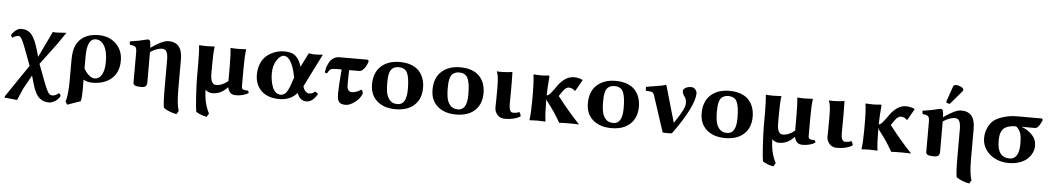

<svg xmlns="http://www.w3.org/2000/svg" viewBox="-43 -1130 9933 1817"><g transform="rotate(5 4923.5 -221.5)"><path d="M179.2 -233.9 230 -97.2 22.9 208 20 224.1 45.9 225.1 140.1 234.9 187 126 261.2 -7.8 284.2 71.8C293.6 104.3 304.1 131.5 315.7 153.3C327.2 175.1 340.1 191.6 354.2 202.6C368.4 213.7 382.5 221.4 396.5 225.6C410.5 229.8 426.6 231.9 444.8 231.9C452.6 231.9 462.3 229.8 473.9 225.6C485.4 221.4 495.8 216.1 504.9 210C512.4 204.8 520.3 197.6 528.6 188.5C536.9 179.4 543 170.6 546.9 162.1C545.9 156.6 543.7 151 540.3 145.3C536.9 139.6 532.7 136.6 527.8 136.2C521.3 143.7 512.2 150.1 500.5 155.3C488.8 160.5 478.4 163.1 469.2 163.1C459.5 163.1 451.1 160.7 444.1 156C437.1 151.3 429 140.6 419.9 124C411.1 108.1 400.2 83 387.2 48.8L321.8 -124L477.1 -332L549.8 -439L448.2 -433.1C443.7 -433.1 434.6 -434.1 420.9 -436L303.2 -189L282.2 -261.2C264.3 -322.8 243.7 -367.8 220.2 -396.2C196.8 -424.7 163.7 -439 121.1 -439C91.5 -439 61 -418 29.8 -376C30.8 -369.5 32.8 -363.4 35.9 -357.9C39 -352.4 42.3 -349.1 45.9 -348.1C53.1 -355.3 62.3 -360.8 73.7 -364.5C85.1 -368.2 94.6 -370.1 102.1 -370.1C112.1 -370.1 122.6 -361 133.3 -342.8C142.7 -327.1 158 -290.9 179.2 -233.9Z M945.8 -200.2C945.8 -147.5 937.7 -106.3 921.4 -76.7C905.1 -47 881.3 -32.2 850.1 -32.2C832.8 -32.2 814.2 -41.6 794.2 -60.3C774.2 -79 759.4 -98.6 750 -119.1V-231.9C750 -345.2 777.3 -401.9 832 -401.9C866.5 -401.9 894.1 -384.1 914.8 -348.6C935.5 -313.2 945.8 -263.7 945.8 -200.2ZM741.7 193.8C747.9 169.4 751 130.5 751 77.1C751 67.4 750.8 52.5 750.5 32.5C750.2 12.5 750 -2.1 750 -11.2C776 2.8 804.7 9.8 835.9 9.8C911.1 9.8 971.6 -10.3 1017.3 -50.3C1063.1 -90.3 1085.9 -147.6 1085.9 -222.2C1085.9 -287.3 1064.4 -340.5 1021.2 -381.8C978.1 -423.2 923.3 -443.8 856.9 -443.8C786.3 -443.8 731.3 -426.3 691.9 -391.1C682.1 -382.3 673.8 -373.6 667 -365C660.2 -356.4 652.8 -344.3 644.8 -328.9C636.8 -313.4 630.7 -293.6 626.5 -269.5C622.2 -245.4 620.1 -217.6 620.1 -186V-6.8C620.1 99.6 612.8 171.2 598.1 208L615.7 237.8Z M1354 -43.5 1353.5 -321.3V-326.2C1371.4 -338.9 1390.5 -349 1410.9 -356.7C1431.2 -364.3 1449.7 -368.2 1466.3 -368.2C1486.8 -368.2 1501.1 -359.6 1509.3 -342.5C1517.4 -325.4 1521.5 -300.3 1521.5 -267.1V0C1521.5 95.1 1524.7 157.7 1531.2 188C1566.1 212.1 1607.1 228.4 1654.3 236.8L1673.3 205.1C1658.7 166.3 1651.4 98 1651.4 0V-284.2C1651.4 -338.5 1640.1 -379.1 1617.7 -405.8C1595.2 -432.5 1561.5 -445.5 1516.6 -444.8C1495.4 -444.5 1468.3 -435.5 1435.3 -418C1402.3 -400.4 1374.8 -383.1 1353 -366.2C1351.7 -392.3 1349.3 -412.4 1345.7 -426.8C1343.1 -438.2 1335.3 -443.8 1322.3 -443.8C1265.6 -428.9 1210.3 -418 1156.2 -411.1C1153.6 -404.6 1154.5 -393.9 1158.7 -378.9C1186.7 -376.3 1204.5 -371 1212.2 -363C1219.8 -355.1 1223.6 -337.1 1223.6 -309.1V-25.9C1223.6 -12.5 1229.4 -3.3 1241 2C1252.5 7.2 1272.6 9.8 1301.3 9.8C1322.1 9.8 1336.1 5.5 1343.3 -2.9C1350.4 -11.4 1354 -24.9 1354 -43.5Z M1950.2 -248C1950.2 -333.3 1953.1 -393.7 1959 -429.2L1958 -432.1L1880.9 -429.2C1858.1 -429.2 1835.4 -430.2 1813 -432.1L1811 -429.2C1815.6 -391.8 1817.9 -331.7 1817.9 -249V-129.9C1817.9 -86.9 1820.3 -26.4 1825.2 51.5C1830.1 129.5 1834.6 178.4 1838.9 198.2C1868.8 217.8 1903.2 230.6 1941.9 236.8C1950 221.2 1956.4 210.6 1960.9 205.1C1926.4 140.3 1909.2 65.3 1909.2 -20C1915 -10.6 1924.3 -3.3 1937 2C1949.7 7.2 1962.1 9.8 1974.1 9.8C2001.8 9.8 2027.1 4.4 2050 -6.3C2073 -17.1 2095.7 -34.3 2118.2 -58.1H2120.1C2127 -33 2136.4 -15.5 2148.4 -5.4C2160.5 4.7 2177.4 9.8 2199.2 9.8C2220.7 9.8 2242.4 7 2264.2 1.5C2286 -4.1 2303.9 -12.2 2317.9 -22.9C2316.9 -32.4 2313.6 -39.4 2308.1 -43.9C2286 -43.9 2270.6 -46.1 2262 -50.3C2253.3 -54.5 2249 -64.5 2249 -80.1V-249C2249 -331.7 2252.1 -391.8 2258.3 -429.2L2257.3 -432.1L2180.2 -429.2C2157.4 -429.2 2134.8 -430.2 2112.3 -432.1L2109.9 -429.2C2114.7 -389.2 2117.2 -329.4 2117.2 -250V-118.2C2079.1 -86.6 2041 -70.8 2002.9 -70.8C1985.7 -70.8 1972.6 -79.5 1963.6 -96.9C1954.7 -114.3 1950.2 -139 1950.2 -170.9Z M2733.9 -206.1 2720.7 -168 2710 -136.2C2707.4 -129.1 2703.8 -119.7 2699.2 -108.2C2694.7 -96.6 2690.7 -87.9 2687.3 -82C2683.8 -76.2 2679.5 -69.5 2674.3 -62C2669.1 -54.5 2664 -49 2658.9 -45.4C2653.9 -41.8 2648 -38.7 2641.4 -36.1C2634.7 -33.5 2627.4 -32.2 2619.6 -32.2C2601.7 -32.2 2585.9 -38.4 2572.3 -50.8C2558.6 -63.2 2548.1 -79.4 2540.8 -99.6C2533.4 -119.8 2528.1 -140.5 2524.7 -161.6C2521.2 -182.8 2519.5 -204.3 2519.5 -226.1C2519.5 -276.9 2530.6 -318.8 2552.7 -352.1C2574.9 -385.3 2597.5 -401.9 2620.6 -401.9C2643.4 -401.9 2664 -387.2 2682.4 -357.9C2700.8 -328.6 2715.2 -289.7 2725.6 -241.2ZM2620.6 -443.8C2600.4 -443.8 2580 -441.5 2559.3 -436.8C2538.7 -432 2517.3 -423.8 2495.4 -412.1C2473.4 -400.4 2454 -385.7 2437.3 -367.9C2420.5 -350.2 2406.7 -327 2396 -298.3C2385.3 -269.7 2379.9 -237.6 2379.9 -202.1C2379.9 -138.3 2400.1 -87.1 2440.7 -48.3C2481.2 -9.6 2538.2 9.8 2611.8 9.8C2682.8 9.8 2738.8 -14.5 2779.8 -63C2797.4 -14.5 2827 9.8 2868.7 9.8C2907.1 9.8 2941.7 -16.9 2972.7 -70.3C2959.3 -82 2948.7 -88.7 2940.9 -90.3C2928.5 -74.7 2909.5 -66.9 2883.8 -66.9C2876 -66.9 2866.1 -72.3 2854.2 -83.3C2842.4 -94.2 2833.8 -110 2828.6 -130.9L2985.8 -444.8C2953.9 -441.6 2928.2 -439.9 2908.7 -439.9C2896.3 -439.9 2877.3 -441.9 2851.6 -445.8L2784.7 -312C2778.2 -333.5 2771 -351.7 2763.2 -366.7C2755.4 -381.7 2745.3 -395.3 2732.9 -407.5C2720.5 -419.7 2705.1 -428.8 2686.5 -434.8C2668 -440.8 2646 -443.8 2620.6 -443.8Z M3174.8 -320.8C3165.4 -210.1 3160.6 -133.8 3160.6 -91.8C3160.6 -53.1 3166.3 -26.4 3177.5 -12C3188.7 2.5 3210.1 9.8 3241.7 9.8C3266.8 9.8 3295.4 -2.1 3327.6 -25.9C3359.9 -49.6 3381.8 -77.6 3393.6 -109.9C3393.6 -118.7 3391.8 -126.8 3388.4 -134.3C3385 -141.8 3380.7 -145.7 3375.5 -146C3347.5 -125.5 3317.5 -115.2 3285.6 -115.2C3273.6 -115.2 3263.6 -120.7 3255.6 -131.6C3247.6 -142.5 3243.7 -158 3243.7 -178.2C3243.7 -249.2 3244.6 -296.7 3246.6 -320.8H3341.8C3354.5 -320.8 3366.8 -326.8 3378.7 -338.9C3390.5 -350.9 3399.9 -363.9 3406.7 -377.9C3413.6 -391.9 3419.3 -406.6 3423.8 -421.9L3412.6 -434.1H3145.5C3127.9 -434.1 3111.9 -430.4 3097.4 -423.1C3082.9 -415.8 3071.3 -406.7 3062.5 -395.8C3053.7 -384.8 3046.1 -372.1 3039.6 -357.4C3033 -342.8 3028.3 -329.4 3025.4 -317.4C3022.5 -305.3 3020.2 -293.1 3018.6 -280.8C3022.1 -275.6 3029.8 -272.9 3041.5 -272.9C3051.3 -293.8 3061.4 -307 3071.8 -312.5C3082.2 -318 3100.1 -320.8 3125.5 -320.8Z M3473.6 -205.1C3473.6 -138.7 3495.4 -86.3 3538.8 -47.9C3582.3 -9.4 3641.3 9.8 3715.8 9.8C3791.7 9.8 3850.9 -10.2 3893.6 -50C3936.2 -89.9 3957.5 -144.5 3957.5 -213.9C3957.5 -246.1 3952.9 -275.6 3943.6 -302.2C3934.3 -328.9 3920.2 -352.6 3901.4 -373.3C3882.5 -394 3857.4 -410.1 3826.2 -421.6C3794.9 -433.2 3758.8 -439 3717.8 -439C3643.9 -439 3584.7 -418.8 3540.3 -378.4C3495.8 -338.1 3473.6 -280.3 3473.6 -205.1ZM3710.4 -389.2C3751.5 -389.2 3779.2 -373.7 3793.7 -342.8C3808.2 -311.8 3815.4 -259.9 3815.4 -187C3815.4 -89 3786.8 -40 3729.5 -40C3712.9 -40 3698.1 -42.8 3685.1 -48.3C3672 -53.9 3661.5 -61.8 3653.6 -72C3645.6 -82.3 3638.9 -93.2 3633.5 -104.7C3628.2 -116.3 3624.3 -129.8 3621.8 -145.3C3619.4 -160.7 3617.8 -174.6 3616.9 -187C3616.1 -199.4 3615.7 -213.1 3615.7 -228C3615.7 -247.9 3616.2 -264.7 3617.2 -278.6C3618.2 -292.4 3620.5 -306.8 3624.3 -321.8C3628 -336.8 3633.2 -348.8 3639.9 -357.9C3646.6 -367 3655.8 -374.5 3667.7 -380.4C3679.6 -386.2 3693.8 -389.2 3710.4 -389.2Z M4048.3 -205.1C4048.3 -138.7 4070.1 -86.3 4113.5 -47.9C4157 -9.4 4216 9.8 4290.5 9.8C4366.4 9.8 4425.6 -10.2 4468.3 -50C4510.9 -89.9 4532.2 -144.5 4532.2 -213.9C4532.2 -246.1 4527.6 -275.6 4518.3 -302.2C4509 -328.9 4495 -352.6 4476.1 -373.3C4457.2 -394 4432.1 -410.1 4400.9 -421.6C4369.6 -433.2 4333.5 -439 4292.5 -439C4218.6 -439 4159.4 -418.8 4115 -378.4C4070.6 -338.1 4048.3 -280.3 4048.3 -205.1ZM4285.2 -389.2C4326.2 -389.2 4353.9 -373.7 4368.4 -342.8C4382.9 -311.8 4390.1 -259.9 4390.1 -187C4390.1 -89 4361.5 -40 4304.2 -40C4287.6 -40 4272.8 -42.8 4259.8 -48.3C4246.7 -53.9 4236.2 -61.8 4228.3 -72C4220.3 -82.3 4213.6 -93.2 4208.3 -104.7C4202.9 -116.3 4199 -129.8 4196.5 -145.3C4194.1 -160.7 4192.5 -174.6 4191.7 -187C4190.8 -199.4 4190.4 -213.1 4190.4 -228C4190.4 -247.9 4190.9 -264.7 4191.9 -278.6C4192.9 -292.4 4195.2 -306.8 4199 -321.8C4202.7 -336.8 4207.9 -348.8 4214.6 -357.9C4221.3 -367 4230.6 -374.5 4242.4 -380.4C4254.3 -386.2 4268.6 -389.2 4285.2 -389.2Z M4658.2 -261.2C4658.5 -237.8 4658.3 -203.9 4657.5 -159.4C4656.7 -115 4656.2 -91.1 4656.2 -87.9C4656.2 -62.2 4665 -39.5 4682.4 -19.8C4699.8 -0.1 4723.5 9.8 4753.4 9.8C4813 9.8 4862 -1.8 4900.4 -24.9C4900.4 -33.4 4898.8 -41.5 4895.8 -49.3C4892.7 -57.1 4888.5 -62.7 4883.3 -65.9C4872.9 -60.7 4864.2 -57.5 4857.2 -56.2C4850.2 -54.9 4839.5 -54.2 4825.2 -54.2C4812.5 -54.2 4803.1 -61.4 4797.1 -75.7C4791.1 -90 4788.1 -108.4 4788.1 -130.9C4788.1 -138.3 4788.2 -158.1 4788.6 -190.2C4788.9 -222.2 4789.1 -249.5 4789.1 -272V-342.8C4789.1 -364.3 4788.4 -396.3 4787.1 -439C4780.3 -436.4 4764.7 -434.1 4740.5 -432.1C4716.2 -430.2 4697.8 -429.2 4685.1 -429.2C4663.6 -429.2 4648.9 -429.9 4641.1 -431.2L4639.2 -429.2C4650.2 -406.1 4656.2 -370.3 4657.2 -321.8Z M5253.4 -237.8C5252.1 -239.4 5250.8 -240.8 5249.5 -241.9C5248.2 -243.1 5247.2 -243.8 5246.6 -244.1C5245.9 -244.5 5245.4 -245 5245.1 -245.6C5244.8 -246.3 5244.6 -247.1 5244.6 -248C5244.6 -250.7 5245.9 -253.7 5248.5 -257.3L5278.3 -300.3C5287.8 -313.6 5297.3 -323.2 5306.9 -328.9C5316.5 -334.6 5324.7 -337.4 5331.5 -337.4C5342.6 -337.4 5353.4 -335.1 5363.8 -330.6C5374.2 -326 5382 -320.1 5387.2 -313H5395.5L5455.1 -417.5L5452.1 -421.9C5443.4 -426.4 5431.3 -430.5 5416 -434.1C5400.7 -437.7 5387.2 -439.5 5375.5 -439.5C5348.5 -439.5 5323.2 -432.8 5299.8 -419.4C5276.4 -406.1 5252.9 -384.9 5229.5 -356L5219.2 -341.8L5194.3 -306.6C5184.2 -293.3 5175.9 -282.7 5169.4 -274.9C5164.6 -268.7 5160.7 -264.2 5158 -261.2C5155.2 -258.3 5151.1 -255 5145.8 -251.5C5140.4 -247.9 5134.9 -245.8 5129.4 -245.1V-246.1C5129.4 -283.2 5132.6 -342.4 5139.2 -423.8C5139.2 -430.7 5136.2 -434.1 5130.4 -434.1C5098.8 -430.8 5075.7 -429.2 5061 -429.2C5050.9 -429.2 5037.5 -429.7 5020.8 -430.7C5004 -431.6 4993.8 -432.1 4990.2 -432.1L4987.3 -428.2C4993.8 -392.4 4997.1 -328 4997.1 -234.9V-180.2C4997.1 -105.3 4993.8 -45.2 4987.3 0L4989.3 2.9C5019.2 1 5043.8 0 5063 0C5082.8 0 5107.6 1 5137.2 2.9L5139.2 0C5132.6 -47.5 5129.4 -107.6 5129.4 -180.2V-205.1H5134.8C5137 -204.8 5137.5 -204.3 5136.2 -203.6C5133 -201.7 5132 -200.2 5133.3 -199.2C5163.6 -159.8 5187.6 -127.2 5205.3 -101.3C5223.1 -75.4 5244.6 -40.7 5270 2.9C5285.3 1 5314.1 0 5356.4 0C5412.8 0 5445.3 1 5454.1 2.9L5456.1 0C5382.5 -77.8 5314.9 -157.1 5253.4 -237.8Z M5523.9 -205.1C5523.9 -138.7 5545.7 -86.3 5589.1 -47.9C5632.6 -9.4 5691.6 9.8 5766.1 9.8C5842 9.8 5901.2 -10.2 5943.8 -50C5986.5 -89.9 6007.8 -144.5 6007.8 -213.9C6007.8 -246.1 6003.2 -275.6 5993.9 -302.2C5984.6 -328.9 5970.5 -352.6 5951.7 -373.3C5932.8 -394 5907.7 -410.1 5876.5 -421.6C5845.2 -433.2 5809.1 -439 5768.1 -439C5694.2 -439 5635 -418.8 5590.6 -378.4C5546.1 -338.1 5523.9 -280.3 5523.9 -205.1ZM5760.7 -389.2C5801.8 -389.2 5829.5 -373.7 5844 -342.8C5858.5 -311.8 5865.7 -259.9 5865.7 -187C5865.7 -89 5837.1 -40 5779.8 -40C5763.2 -40 5748.4 -42.8 5735.4 -48.3C5722.3 -53.9 5711.8 -61.8 5703.9 -72C5695.9 -82.3 5689.2 -93.2 5683.8 -104.7C5678.5 -116.3 5674.6 -129.8 5672.1 -145.3C5669.7 -160.7 5668.1 -174.6 5667.2 -187C5666.4 -199.4 5666 -213.1 5666 -228C5666 -247.9 5666.5 -264.7 5667.5 -278.6C5668.5 -292.4 5670.8 -306.8 5674.6 -321.8C5678.3 -336.8 5683.5 -348.8 5690.2 -357.9C5696.9 -367 5706.1 -374.5 5718 -380.4C5729.9 -386.2 5744.1 -389.2 5760.7 -389.2Z M6142.1 -331.1 6252.9 7.8C6257.8 9.8 6272.6 10.8 6297.4 11C6322.1 11.1 6336.9 10.1 6341.8 7.8C6408.5 -84 6458.3 -163.2 6491 -229.7C6523.7 -296.3 6540 -348.8 6540 -387.2C6540 -401.5 6534.7 -414.4 6523.9 -425.8C6513.2 -437.2 6500.5 -442.9 6485.8 -442.9C6463.1 -442.9 6444.6 -438.3 6430.4 -429.2C6416.3 -420.1 6409.2 -410.6 6409.2 -400.9C6409.2 -389.8 6411.2 -379.8 6415.3 -370.8C6419.4 -361.9 6423.8 -354.7 6428.7 -349.4C6433.6 -344 6438.1 -335.8 6442.1 -324.7C6446.2 -313.6 6448.2 -300.8 6448.2 -286.1C6448.2 -268.6 6441.8 -246.5 6429 -220C6416.1 -193.4 6392.3 -154 6357.4 -101.6C6353.5 -95.7 6351.2 -92.8 6350.6 -92.8C6349.9 -92.8 6349.1 -94.6 6348.1 -98.1L6252.9 -429.2C6251.6 -434.4 6250.2 -437.8 6248.5 -439.5C6246.9 -441.1 6244.5 -441.9 6241.2 -441.9C6229.8 -437 6200.4 -430.9 6153.1 -423.6C6105.7 -416.3 6074.4 -410.8 6059.1 -407.2C6058.1 -403.6 6057.9 -397.5 6058.3 -388.7C6058.8 -379.9 6060.1 -373.7 6062 -370.1L6099.1 -368.2C6111.2 -367.5 6120.3 -364.7 6126.5 -359.6C6132.6 -354.6 6137.9 -345.1 6142.1 -331.1Z M6605 -205.1C6605 -138.7 6626.7 -86.3 6670.2 -47.9C6713.6 -9.4 6772.6 9.8 6847.2 9.8C6923 9.8 6982.3 -10.2 7024.9 -50C7067.5 -89.9 7088.9 -144.5 7088.9 -213.9C7088.9 -246.1 7084.2 -275.6 7075 -302.2C7065.7 -328.9 7051.6 -352.6 7032.7 -373.3C7013.8 -394 6988.8 -410.1 6957.5 -421.6C6926.3 -433.2 6890.1 -439 6849.1 -439C6775.2 -439 6716.1 -418.8 6671.6 -378.4C6627.2 -338.1 6605 -280.3 6605 -205.1ZM6841.8 -389.2C6882.8 -389.2 6910.6 -373.7 6925 -342.8C6939.5 -311.8 6946.8 -259.9 6946.8 -187C6946.8 -89 6918.1 -40 6860.8 -40C6844.2 -40 6829.4 -42.8 6816.4 -48.3C6803.4 -53.9 6792.9 -61.8 6784.9 -72C6776.9 -82.3 6770.3 -93.2 6764.9 -104.7C6759.5 -116.3 6755.6 -129.8 6753.2 -145.3C6750.7 -160.7 6749.1 -174.6 6748.3 -187C6747.5 -199.4 6747.1 -213.1 6747.1 -228C6747.1 -247.9 6747.6 -264.7 6748.5 -278.6C6749.5 -292.4 6751.9 -306.8 6755.6 -321.8C6759.4 -336.8 6764.6 -348.8 6771.2 -357.9C6777.9 -367 6787.2 -374.5 6799.1 -380.4C6811 -386.2 6825.2 -389.2 6841.8 -389.2Z M7334 -248C7334 -333.3 7336.9 -393.7 7342.8 -429.2L7341.8 -432.1L7264.6 -429.2C7241.9 -429.2 7219.2 -430.2 7196.8 -432.1L7194.8 -429.2C7199.4 -391.8 7201.7 -331.7 7201.7 -249V-129.9C7201.7 -86.9 7204.1 -26.4 7209 51.5C7213.9 129.5 7218.4 178.4 7222.7 198.2C7252.6 217.8 7286.9 230.6 7325.7 236.8C7333.8 221.2 7340.2 210.6 7344.7 205.1C7310.2 140.3 7293 65.3 7293 -20C7298.8 -10.6 7308.1 -3.3 7320.8 2C7333.5 7.2 7345.9 9.8 7357.9 9.8C7385.6 9.8 7410.9 4.4 7433.8 -6.3C7456.8 -17.1 7479.5 -34.3 7502 -58.1H7503.9C7510.7 -33 7520.2 -15.5 7532.2 -5.4C7544.3 4.7 7561.2 9.8 7583 9.8C7604.5 9.8 7626.1 7 7647.9 1.5C7669.8 -4.1 7687.7 -12.2 7701.7 -22.9C7700.7 -32.4 7697.4 -39.4 7691.9 -43.9C7669.8 -43.9 7654.4 -46.1 7645.8 -50.3C7637.1 -54.5 7632.8 -64.5 7632.8 -80.1V-249C7632.8 -331.7 7635.9 -391.8 7642.1 -429.2L7641.1 -432.1L7564 -429.2C7541.2 -429.2 7518.6 -430.2 7496.1 -432.1L7493.7 -429.2C7498.5 -389.2 7501 -329.4 7501 -250V-118.2C7462.9 -86.6 7424.8 -70.8 7386.7 -70.8C7369.5 -70.8 7356.4 -79.5 7347.4 -96.9C7338.5 -114.3 7334 -139 7334 -170.9Z M7812.5 -261.2C7812.8 -237.8 7812.6 -203.9 7811.8 -159.4C7811 -115 7810.5 -91.1 7810.5 -87.9C7810.5 -62.2 7819.3 -39.5 7836.7 -19.8C7854.1 -0.1 7877.8 9.8 7907.7 9.8C7967.3 9.8 8016.3 -1.8 8054.7 -24.9C8054.7 -33.4 8053.1 -41.5 8050 -49.3C8047 -57.1 8042.8 -62.7 8037.6 -65.9C8027.2 -60.7 8018.5 -57.5 8011.5 -56.2C8004.5 -54.9 7993.8 -54.2 7979.5 -54.2C7966.8 -54.2 7957.4 -61.4 7951.4 -75.7C7945.4 -90 7942.4 -108.4 7942.4 -130.9C7942.4 -138.3 7942.5 -158.1 7942.9 -190.2C7943.2 -222.2 7943.4 -249.5 7943.4 -272V-342.8C7943.4 -364.3 7942.7 -396.3 7941.4 -439C7934.6 -436.4 7919 -434.1 7894.8 -432.1C7870.5 -430.2 7852.1 -429.2 7839.4 -429.2C7817.9 -429.2 7803.2 -429.9 7795.4 -431.2L7793.5 -429.2C7804.5 -406.1 7810.5 -370.3 7811.5 -321.8Z M8407.7 -237.8C8406.4 -239.4 8405.1 -240.8 8403.8 -241.9C8402.5 -243.1 8401.5 -243.8 8400.9 -244.1C8400.2 -244.5 8399.7 -245 8399.4 -245.6C8399.1 -246.3 8398.9 -247.1 8398.9 -248C8398.9 -250.7 8400.2 -253.7 8402.8 -257.3L8432.6 -300.3C8442.1 -313.6 8451.6 -323.2 8461.2 -328.9C8470.8 -334.6 8479 -337.4 8485.8 -337.4C8496.9 -337.4 8507.6 -335.1 8518.1 -330.6C8528.5 -326 8536.3 -320.1 8541.5 -313H8549.8L8609.4 -417.5L8606.4 -421.9C8597.7 -426.4 8585.6 -430.5 8570.3 -434.1C8555 -437.7 8541.5 -439.5 8529.8 -439.5C8502.8 -439.5 8477.5 -432.8 8454.1 -419.4C8430.7 -406.1 8407.2 -384.9 8383.8 -356L8373.5 -341.8L8348.6 -306.6C8338.5 -293.3 8330.2 -282.7 8323.7 -274.9C8318.8 -268.7 8315 -264.2 8312.3 -261.2C8309.5 -258.3 8305.4 -255 8300 -251.5C8294.7 -247.9 8289.2 -245.8 8283.7 -245.1V-246.1C8283.7 -283.2 8286.9 -342.4 8293.5 -423.8C8293.5 -430.7 8290.5 -434.1 8284.7 -434.1C8253.1 -430.8 8230 -429.2 8215.3 -429.2C8205.2 -429.2 8191.8 -429.7 8175 -430.7C8158.3 -431.6 8148.1 -432.1 8144.5 -432.1L8141.6 -428.2C8148.1 -392.4 8151.4 -328 8151.4 -234.9V-180.2C8151.4 -105.3 8148.1 -45.2 8141.6 0L8143.6 2.9C8173.5 1 8198.1 0 8217.3 0C8237.1 0 8261.9 1 8291.5 2.9L8293.5 0C8286.9 -47.5 8283.7 -107.6 8283.7 -180.2V-205.1H8289.1C8291.3 -204.8 8291.8 -204.3 8290.5 -203.6C8287.3 -201.7 8286.3 -200.2 8287.6 -199.2C8317.9 -159.8 8341.9 -127.2 8359.6 -101.3C8377.4 -75.4 8398.9 -40.7 8424.3 2.9C8439.6 1 8468.4 0 8510.7 0C8567.1 0 8599.6 1 8608.4 2.9L8610.4 0C8536.8 -77.8 8469.2 -157.1 8407.7 -237.8Z M8981.4 -681.2C8975.3 -681.2 8969.5 -679.6 8964.1 -676.5C8958.7 -673.4 8955.1 -669.3 8953.1 -664.1L8903.3 -521C8902.7 -519 8902.3 -516.1 8902.3 -512.2C8902.3 -509 8906.2 -505.8 8913.8 -502.7C8921.5 -499.6 8927.6 -498 8932.1 -498C8935.1 -498 8938.8 -500.7 8943.4 -505.9L9047.4 -627.9C9050.6 -631.5 9052.2 -636.6 9052.2 -643.1C9052.2 -652.2 9043.5 -660.8 9025.9 -668.9C9008.3 -677.1 8993.5 -681.2 8981.4 -681.2ZM8884.8 -43.5 8884.3 -321.3V-326.2C8902.2 -338.9 8921.3 -349 8941.7 -356.7C8962 -364.3 8980.5 -368.2 8997.1 -368.2C9017.6 -368.2 9031.9 -359.6 9040 -342.5C9048.2 -325.4 9052.2 -300.3 9052.2 -267.1V0C9052.2 95.1 9055.5 157.7 9062 188C9096.8 212.1 9137.9 228.4 9185.1 236.8L9204.1 205.1C9189.5 166.3 9182.1 98 9182.1 0V-284.2C9182.1 -338.5 9170.9 -379.1 9148.4 -405.8C9126 -432.5 9092.3 -445.5 9047.4 -444.8C9026.2 -444.5 8999.1 -435.5 8966.1 -418C8933 -400.4 8905.6 -383.1 8883.8 -366.2C8882.5 -392.3 8880 -412.4 8876.5 -426.8C8873.9 -438.2 8866 -443.8 8853 -443.8C8796.4 -428.9 8741 -418 8687 -411.1C8684.4 -404.6 8685.2 -393.9 8689.5 -378.9C8717.4 -376.3 8735.3 -371 8742.9 -363C8750.6 -355.1 8754.4 -337.1 8754.4 -309.1V-25.9C8754.4 -12.5 8760.2 -3.3 8771.7 2C8783.3 7.2 8803.4 9.8 8832 9.8C8852.9 9.8 8866.9 5.5 8874 -2.9C8881.2 -11.4 8884.8 -24.9 8884.8 -43.5Z M9756.8 -340.8C9764 -340.8 9770.5 -342.4 9776.4 -345.5C9782.2 -348.6 9787.8 -353.6 9793 -360.6C9798.2 -367.6 9802.3 -373.8 9805.4 -379.2C9808.5 -384.5 9812.5 -392.3 9817.4 -402.3L9827.6 -423.8L9816.9 -436H9575.7C9531.7 -436 9488.2 -429 9445.1 -414.8C9401.9 -400.6 9371.3 -384.4 9353 -366.2C9332.2 -345.4 9316.2 -320.8 9304.9 -292.5C9293.7 -264.2 9288.1 -234.7 9288.1 -204.1C9288.1 -163.1 9299.5 -126.1 9322.3 -93C9345.1 -60 9375.5 -34.3 9413.6 -16.1C9451.7 2.1 9493.5 11.2 9539.1 11.2C9577.1 11.2 9611.7 5.9 9642.6 -4.9C9673.5 -15.6 9698.3 -29.9 9717 -47.6C9735.8 -65.3 9750.1 -84.9 9760 -106.2C9769.9 -127.5 9774.9 -149.4 9774.9 -171.9C9774.9 -212.9 9760.8 -248 9732.7 -277.1C9704.5 -306.2 9670.6 -327.5 9630.9 -340.8ZM9545.9 -32.2C9467.1 -32.2 9427.7 -84.1 9427.7 -188C9427.7 -208.5 9428.9 -226.1 9431.2 -240.7C9433.4 -255.4 9437.9 -269.4 9444.6 -282.7C9451.3 -296.1 9460.2 -306.7 9471.4 -314.7C9482.7 -322.7 9497.4 -329 9515.6 -333.7C9533.9 -338.5 9555.7 -340.8 9581.1 -340.8C9602.9 -321.6 9617.3 -300.8 9624.3 -278.3C9631.3 -255.9 9634.8 -221.4 9634.8 -174.8C9634.8 -128.3 9627 -92.9 9611.6 -68.6C9596.1 -44.4 9574.2 -32.2 9545.9 -32.2Z"/></g></svg>

Font: Linux Biolinum G
Style: Bold
Weight: 700
Designer: Philipp H. Poll
Foundry: Philipp H. Poll
Version: Version 1.1.0